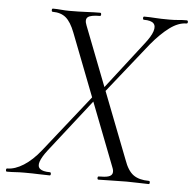

<svg xmlns="http://www.w3.org/2000/svg" viewBox="-60 -673 727 721"><g transform="rotate(5 304.0 -312.5)"><path d="M337 0Q333 0 333 -6Q333 -12 337 -12Q361 -12 373 -15.5Q385 -19 388 -28Q391 -37 385 -51L195 -542Q180 -581 161 -597Q142 -613 111 -613Q107 -613 107 -619Q107 -625 111 -625Q126 -625 142 -623.5Q158 -622 173 -622Q209 -622 238 -623.5Q267 -625 289 -625Q293 -625 293 -619Q293 -613 289 -613Q254 -613 243.5 -604Q233 -595 242 -573L432 -83Q446 -43 467.5 -27.5Q489 -12 526 -12Q530 -12 530 -6Q530 0 526 0Q509 0 488 -1Q467 -2 444 -2Q411 -2 384.5 -1Q358 0 337 0ZM-8 0Q-12 0 -12 -6Q-12 -12 -8 -12Q21 -12 53.5 -32.5Q86 -53 117 -92L289 -309L299 -299L137 -92Q117 -66 111 -48Q105 -30 115.5 -21Q126 -12 153 -12Q157 -12 157 -6Q157 0 153 0Q131 0 111 -1Q91 -2 58 -2Q37 -2 24.5 -1Q12 0 -8 0ZM320 -316 311 -325 465 -524Q488 -553 494.5 -573Q501 -593 491.5 -603Q482 -613 455 -613Q451 -613 451 -619Q451 -625 455 -625Q477 -625 496.5 -623.5Q516 -622 550 -622Q570 -622 583.5 -623.5Q597 -625 615 -625Q620 -625 620 -619Q620 -613 615 -613Q585 -613 552.5 -589Q520 -565 485 -523Z"/></g></svg>

Font: Cormorant Garamond Light
Style: Italic
Weight: 300
Italic angle: -10°
Designer: Christian Thalmann (Catharsis Fonts)
Foundry: Catharsis Fonts
Version: Version 4.001